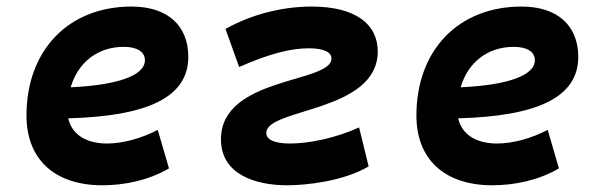

<svg xmlns="http://www.w3.org/2000/svg" viewBox="-20 -547 1798 577"><path d="M301.8 -115.7C237.8 -115.7 195.8 -143.6 185.1 -191.4C420.9 -197.8 545.9 -253.4 545.9 -376C545.9 -471.2 482.4 -527.3 375.5 -527.3C186 -527.3 59.6 -396.5 59.6 -199.7C59.6 -67.9 144.5 9.8 287.6 9.8C352.1 9.8 425.8 -4.4 487.8 -41L454.1 -156.7C404.8 -130.9 348.6 -115.7 301.8 -115.7ZM192.4 -284.7C214.4 -359.4 273.4 -406.2 352.1 -406.2C392.6 -406.2 415.5 -391.1 415.5 -365.7C415.5 -320.3 333.5 -291 192.4 -284.7Z M842.8 9.8C900.9 9.8 1012.7 -2.4 1087.9 -46.9L1059.1 -164.1C990.7 -132.8 910.2 -115.7 852.1 -115.7C802.7 -115.7 780.3 -127.9 780.3 -147.5C780.3 -222.7 1115.2 -208.5 1115.2 -392.6C1115.2 -475.1 1047.4 -527.3 916.5 -527.3C827.1 -527.3 733.4 -502.9 657.7 -460L698.7 -345.7C792 -386.7 855.5 -401.9 907.7 -401.9C955.1 -401.9 976.1 -389.6 976.1 -371.1C976.1 -296.4 644 -317.4 644 -128.4C644 -22.9 747.6 9.8 842.8 9.8Z M1473.6 -115.7C1409.7 -115.7 1367.7 -143.6 1356.9 -191.4C1592.8 -197.8 1717.8 -253.4 1717.8 -376C1717.8 -471.2 1654.3 -527.3 1547.4 -527.3C1357.9 -527.3 1231.4 -396.5 1231.4 -199.7C1231.4 -67.9 1316.4 9.8 1459.5 9.8C1523.9 9.8 1597.7 -4.4 1659.7 -41L1626 -156.7C1576.7 -130.9 1520.5 -115.7 1473.6 -115.7ZM1364.3 -284.7C1386.2 -359.4 1445.3 -406.2 1523.9 -406.2C1564.5 -406.2 1587.4 -391.1 1587.4 -365.7C1587.4 -320.3 1505.4 -291 1364.3 -284.7Z"/></svg>

Font: Cascadia Mono NF
Style: Bold Italic
Weight: 700
Italic angle: -10°
Monospace: yes
Designer: Aaron Bell
Foundry: Saja Typeworks
Version: Version 2404.023